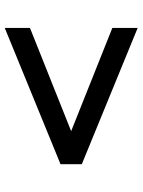

<svg xmlns="http://www.w3.org/2000/svg" viewBox="82 -708 588 792"><g transform="rotate(90 376.0 -312.0)"><path d="M95.2 -37.6V-141.6L521 -311.5L95.2 -481.4V-585.9L657.2 -355.5V-267.6Z"/></g></svg>

Font: Kameron
Style: Bold
Weight: 700
Designer: Vernon Adams
Foundry: Vernon Adams
Version: Version 1.100